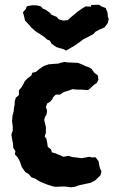

<svg xmlns="http://www.w3.org/2000/svg" viewBox="-20 -775 480 812"><path d="M215 15 207 14 178 5 161 -2 147 -8 130 -19 113 -25 101 -39 87 -47 72 -69 69 -78 64 -92 55 -109 43 -122 45 -136 36 -150 35 -167 32 -182 28 -206 34 -223V-239L31 -262L33 -286L38 -305L39 -319L42 -333V-346L47 -362L60 -373V-393L71 -406L78 -418L85 -432L97 -444L113 -456L116 -467L132 -471L145 -482L165 -496L186 -503L210 -505L227 -506L235 -509L252 -513L267 -511L292 -510L310 -509L331 -501L340 -496L357 -490L368 -483L379 -467L394 -456L396 -438L390 -425L376 -415L360 -400L352 -394L323 -396H306L287 -398L271 -392L250 -386L234 -375H216L204 -363L202 -356L191 -344L180 -338L174 -323L179 -307L177 -291L170 -280L167 -267L174 -238V-213L169 -198L176 -189L180 -169L182 -154L196 -143L199 -131L216 -126L222 -123L238 -117L247 -112L271 -116L284 -111L303 -109L325 -106L342 -109L358 -112L369 -109L384 -110L397 -93L400 -74L403 -63L409 -51L405 -34L384 -13L364 -2L340 3L313 9L297 15L281 17L256 14H238ZM260 -561 251 -566 218 -576 198 -590 191 -603 179 -608 167 -619 141 -636 134 -640 113 -658 103 -670 86 -688 81 -709 77 -723 89 -737 94 -749 118 -753 137 -752 153 -748 162 -738 173 -734 192 -720 197 -713 219 -704 229 -693 247 -688 267 -690 281 -703 293 -713 306 -724 327 -739 342 -748 365 -747 366 -754 399 -755 409 -748 427 -741 435 -721 436 -704 440 -695 436 -678 422 -659 401 -650 384 -641 375 -631 351 -618 331 -608 317 -597 294 -581 280 -573Z"/></svg>

Font: Winky Rough SemiBold
Style: Regular
Weight: 600
Designer: Simon Atzbach
Foundry: typofactur
Version: Version 1.206; ttfautohint (v1.8.4.7-5d5b)